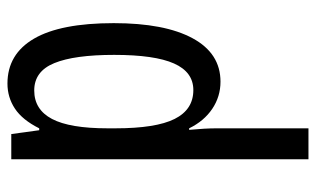

<svg xmlns="http://www.w3.org/2000/svg" viewBox="-182 -404 827 502"><g transform="rotate(-90 231.0 -153.5)"><path d="M263 -547Q340 -547 380.5 -477.5Q421 -408 421 -269Q421 -136 381.5 -63Q342 10 268 10Q229 10 197 -11.5Q165 -33 146 -72H142Q144 -51 145 -33Q146 -15 146 0V240H65V-537H131L141 -464H146Q168 -508 197.5 -527.5Q227 -547 263 -547ZM245 -477Q195 -477 170.5 -430.5Q146 -384 146 -285V-265Q146 -159 170.5 -110Q195 -61 246 -61Q293 -61 315.5 -111.5Q338 -162 338 -268Q338 -372 316.5 -424.5Q295 -477 245 -477Z"/></g></svg>

Font: Noto Sans Sinhala UI ExtraCondensed
Style: Regular
Weight: 400
Width: 2
Designer: Jelle Bosma - Monotype Design Team
Foundry: Monotype Imaging Inc.
Version: Version 2.006; ttfautohint (v1.8.4.7-5d5b)